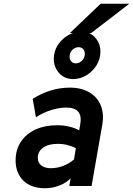

<svg xmlns="http://www.w3.org/2000/svg" viewBox="-20 -989 708 1021"><path d="M219 12Q145 12 104 -28.8Q63 -69.5 63 -136Q63 -192 90.5 -234.2Q118 -276.5 168 -299.8Q218 -323 284.5 -323Q317 -323 348.8 -315.5Q380.5 -308 401 -295.5L406 -324Q424.5 -417 332.5 -417Q295 -417 252.5 -403.8Q210 -390.5 171 -365.5L154 -463.5Q248.5 -523 351 -523Q412.5 -523 454.8 -498.2Q497 -473.5 515.5 -429.2Q534 -385 524 -326L467 0H348.5L355.5 -41Q333 -16.5 295.5 -2.2Q258 12 219 12ZM251 -94.5Q282.5 -94.5 315 -106.5Q347.5 -118.5 373.5 -141L383.5 -200.5Q365 -211 340 -217.5Q315 -224 287 -224Q237.5 -224 209.2 -203.8Q181 -183.5 181 -149.5Q181 -123.5 199.8 -109Q218.5 -94.5 251 -94.5ZM368.5 -568.5Q323.5 -568.5 294.8 -600Q266 -631.5 266 -676Q266 -716 287 -748.8Q308 -781.5 341.8 -801.2Q375.5 -821 413 -821Q457 -821 485.5 -789.8Q514 -758.5 514 -714.5Q514 -674.5 493 -641.2Q472 -608 438.8 -588.2Q405.5 -568.5 368.5 -568.5ZM383 -652Q401.5 -652 416.2 -666.5Q431 -681 431 -702.5Q431 -718.5 421.8 -728.2Q412.5 -738 398.5 -738Q379 -738 364.5 -723.8Q350 -709.5 350 -687.5Q350 -672.5 359 -662.2Q368 -652 383 -652ZM351.5 -813 515 -969H667.5L464.5 -813Z"/></svg>

Font: Overpass
Style: Bold Italic
Weight: 700
Italic angle: -10°
Designer: Delve Withrington, Dave Bailey, Thomas Jockin
Foundry: Delve Fonts LLC
Version: Version 4.000; ttfautohint (v1.8.3)